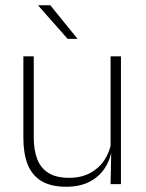

<svg xmlns="http://www.w3.org/2000/svg" viewBox="-20 -701 556 731"><path d="M108.5 -486.5V-178.5Q108.5 -130.5 121.5 -96Q134.5 -61.5 164 -42.8Q193.5 -24 243 -24Q289 -24 322.8 -42Q356.5 -60 377.2 -91.2Q398 -122.5 404.5 -162.5L415.5 -130.5H405.5Q400 -93 379 -60.8Q358 -28.5 321.2 -9.2Q284.5 10 232 10Q173 10 137 -12.2Q101 -34.5 85 -75.8Q69 -117 69 -175V-486.5ZM440.5 -486.5V0H401L403.5 -123.5L401 -125.5V-486.5ZM171.5 -681 274.5 -554V-553H237.5L125.5 -680V-681Z"/></svg>

Font: Anek Telugu ExtraLight
Style: Regular
Weight: 250
Version: Version 1.003